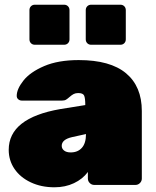

<svg xmlns="http://www.w3.org/2000/svg" viewBox="-20 -785 662 815"><path d="M342 -339Q342 -369 337 -379.5Q332 -390 312 -390Q301 -390 293 -386Q285 -382 276 -374Q267 -366 260.5 -362Q254 -358 243 -358H73Q64 -358 57.5 -363.5Q51 -369 51 -378Q51 -407 79.5 -443Q108 -479 167.5 -504.5Q227 -530 314 -530Q448 -530 515 -474Q582 -418 582 -314V-27Q582 -16 574 -8Q566 0 555 0H380Q369 0 361 -8Q353 -16 353 -27V-55Q331 -25 294 -7.5Q257 10 211 10Q155 10 110.5 -11Q66 -32 41.5 -68Q17 -104 17 -149Q17 -284 236 -322ZM286 -203Q242 -193 242 -166Q242 -154 252 -146Q262 -138 280 -138Q310 -138 327.5 -157.5Q345 -177 345 -216ZM275 -742V-618Q275 -608 268.5 -601.5Q262 -595 252 -595H128Q118 -595 111.5 -601.5Q105 -608 105 -618V-742Q105 -752 111.5 -758.5Q118 -765 128 -765H252Q262 -765 268.5 -758.5Q275 -752 275 -742ZM514 -742V-618Q514 -608 507.5 -601.5Q501 -595 491 -595H367Q357 -595 350.5 -601.5Q344 -608 344 -618V-742Q344 -752 350.5 -758.5Q357 -765 367 -765H491Q501 -765 507.5 -758.5Q514 -752 514 -742Z"/></svg>

Font: Rubik
Style: Regular
Weight: 900
Designer: Hubert & Fischer
Foundry: Hubert & Fischer
Version: Version 1.100